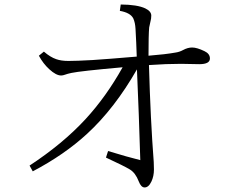

<svg xmlns="http://www.w3.org/2000/svg" viewBox="-20 -805 1040 844"><path d="M124 -51.8 109.9 -77.1Q256.3 -173.3 355.5 -280.8Q446.8 -379.9 519 -509.3Q332.5 -492.7 293.9 -484.4Q275.9 -480.5 267.1 -477.1Q256.3 -473.1 249 -473.1Q226.6 -473.1 196.8 -500.5Q169.9 -524.9 150.9 -560.1L172.9 -578.1Q201.2 -553.7 227.1 -544.9Q249 -537.1 280.8 -537.1Q315.9 -537.1 385.7 -541Q454.6 -545.4 581.1 -556.2Q579.1 -620.1 575.7 -678.2Q574.2 -705.6 565.9 -724.1Q553.2 -749 506.8 -757.3L510.7 -785.2Q583.5 -784.7 618.7 -768.1Q645 -755.4 645 -736.3Q645 -723.1 641.1 -709Q637.2 -693.8 635.7 -684.1Q632.8 -650.4 632.8 -560.1Q707 -565.9 752.9 -574.2Q769.5 -576.7 784.7 -585Q805.2 -596.2 824.7 -596.2Q845.7 -596.2 878.9 -580.1Q902.8 -568.8 902.8 -547.9Q902.8 -522.9 856 -522.9L775.9 -524.4Q711.4 -524.4 634.8 -519Q641.6 -277.8 655.8 -92.8Q656.7 -80.1 656.7 -60.1Q656.7 -30.3 645.5 -6.8Q633.3 19 615.7 19Q600.1 19 589.8 -7.8Q575.7 -44.9 550.8 -60.1Q524.9 -75.7 445.8 -112.3L455.1 -141.1Q541.5 -114.7 596.7 -101.1Q590.8 -301.3 582 -500Q483.4 -327.6 362.8 -216.8Q263.2 -125 124 -51.8Z"/></svg>

Font: I.Ming
Style: Regular
Weight: 400
Designer: Ichiten Fonts Project
Version: Version 5.10 Mar 24, 2018